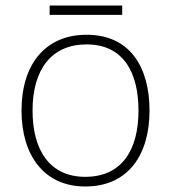

<svg xmlns="http://www.w3.org/2000/svg" viewBox="-20 -666 621 696"><path d="M423 -646H160V-612H423ZM522 -265C522 -423 451 -540 294 -540C146 -540 58 -435 58 -265C58 -104 139 10 289 10C445 10 522 -105 522 -265ZM98 -265C98 -415 167 -505 294 -505C429 -505 482 -401 482 -265C482 -124 423 -25 289 -25C160 -25 98 -122 98 -265Z"/></svg>

Font: Noto Sans Sinhala UI ExtraLight
Style: Regular
Weight: 200
Designer: Jelle Bosma - Monotype Design Team
Foundry: Monotype Imaging Inc.
Version: Version 2.006